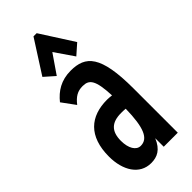

<svg xmlns="http://www.w3.org/2000/svg" viewBox="-226 -715 764 764"><g transform="rotate(-45 156.5 -333.0)"><path d="M102 -500 157 -580 212 -500 255 -538 166 -677H148L59 -538ZM123 11C157 11 185 -2 204 -48V0H283V-249C283 -435 239 -476 156 -476C102 -476 65 -452 37 -417L78 -361C99 -388 118 -399 146 -399C183 -399 199 -380 203 -290C194 -291 185 -292 177 -292C83 -292 22 -241 22 -126C22 -49 58 11 123 11ZM100 -137C100 -191 126 -215 179 -215C187 -215 195 -215 204 -214C202 -109 183 -67 142 -67C117 -67 100 -95 100 -137Z"/></g></svg>

Font: Inconsolata ExtraCondensed
Style: Bold
Weight: 700
Width: 2
Monospace: yes
Designer: Raph Levien, Cyreal, Brenton Simpson
Foundry: Raph Levien, Cyreal, Google
Version: Version 3.100